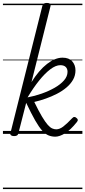

<svg xmlns="http://www.w3.org/2000/svg" viewBox="-20 -910 580 1305"><path d="M356 19Q332 19 310.5 10.5Q289 2 267 -22Q245 -46 219 -91.5Q193 -137 158 -211L105 -4Q103 6 96 10.5Q89 15 76 15Q63 15 55.5 10Q48 5 51 -6L268 -870Q271 -881 278 -885.5Q285 -890 298 -890Q309 -890 315 -887.5Q321 -885 323 -880Q325 -875 323 -867L194 -352Q244 -432 299 -475Q354 -518 405 -518Q449 -518 471 -493Q493 -468 493 -432Q493 -397 476.5 -368Q460 -339 431.5 -315Q403 -291 367 -272.5Q331 -254 291.5 -240Q252 -226 213 -217Q243 -155 265.5 -117.5Q288 -80 304.5 -61.5Q321 -43 335 -37Q349 -31 362 -31Q385 -31 409.5 -49.5Q434 -68 470 -106Q478 -115 485.5 -115Q493 -115 500 -108Q507 -103 508.5 -96.5Q510 -90 503 -81Q459 -26 421.5 -3.5Q384 19 356 19ZM167 -248Q216 -257 264 -274Q312 -291 351.5 -313.5Q391 -336 415 -363.5Q439 -391 439 -422Q439 -443 426.5 -455Q414 -467 390 -467Q359 -467 322 -439Q285 -411 246 -362.5Q207 -314 168 -249ZM0 365H540V375H0ZM0 -20H540V0H0ZM0 -505H540V-500H0ZM0 -885H540V-875H0Z"/></svg>

Font: Playwrite IS Guides
Style: Regular
Weight: 400
Designer: Veronika Burian, José Scaglione
Foundry: TypeTogether
Version: Version 1.003